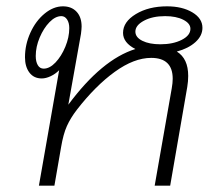

<svg xmlns="http://www.w3.org/2000/svg" viewBox="-20 -587 687 607"><path d="M539 -424Q575 -402 575 -347Q575 -330 572 -312L518 0H469L523 -308Q526 -325 526 -338Q526 -404 458 -404Q404 -404 343 -360Q282 -316 223 -240Q203 -214 191.5 -188.5Q180 -163 173 -121L152 0H103L167 -365Q155 -353 140 -346Q125 -339 112 -339Q87 -339 73 -357.5Q59 -376 59 -406Q59 -446 76 -483.5Q93 -521 121 -544Q149 -567 179 -567Q206 -567 222 -550Q238 -533 238 -503Q238 -496 236 -480L196 -256Q302 -399 408 -432Q369 -452 369 -483Q369 -518 409.5 -542.5Q450 -567 508 -567Q556 -567 588 -548Q620 -529 620 -499Q620 -474 598 -454Q576 -434 539 -424ZM199 -498Q199 -515 192 -525.5Q185 -536 174 -536Q155 -536 136.5 -517Q118 -498 105.5 -468.5Q93 -439 93 -410Q93 -392 99.5 -381Q106 -370 118 -370Q137 -370 155.5 -389.5Q174 -409 186.5 -439Q199 -469 199 -498ZM582 -496Q582 -513 559.5 -524.5Q537 -536 502 -536Q462 -536 435 -521.5Q408 -507 408 -487Q408 -469 430 -458Q452 -447 487 -447Q527 -447 554.5 -461Q582 -475 582 -496Z"/></svg>

Font: KoHo Light
Style: Italic
Weight: 300
Italic angle: -10°
Version: Version 1.000; ttfautohint (v1.6)